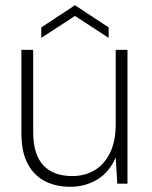

<svg xmlns="http://www.w3.org/2000/svg" viewBox="-20 -703 580 735"><path d="M249 12Q194 12 152 -9.5Q110 -31 86 -76Q62 -121 62 -193V-512H107V-199Q107 -112 145.5 -70.5Q184 -29 257 -29Q305 -29 342.5 -51.5Q380 -74 401.5 -118.5Q423 -163 423 -228V-512H468V0H429L423 -100Q398 -43 352 -15.5Q306 12 249 12ZM138 -558V-598L267 -683L396 -598V-558L267 -642Z"/></svg>

Font: DM Sans 12pt ExtraLight
Style: Regular
Weight: 250
Version: Version 4.004;gftools[0.9.30]